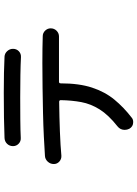

<svg xmlns="http://www.w3.org/2000/svg" viewBox="129 -846 741 1040"><g transform="rotate(-90 500.0 -326.5)"><path d="M272 -585Q254 -584 241 -596.5Q228 -609 228 -627Q228 -646 240.5 -659Q253 -672 272 -673Q316 -675 382 -676Q448 -677 516 -677Q573 -677 625 -676Q677 -675 713 -673Q730 -672 742.5 -658.5Q755 -645 755 -627Q755 -608 742 -595.5Q729 -583 710 -584Q672 -586 613.5 -587Q555 -588 493 -588Q430 -588 371.5 -587.5Q313 -587 272 -585ZM823 -466Q841 -466 853.5 -453Q866 -440 866 -423Q866 -404 853 -391Q840 -378 822 -378H577Q568 -378 568 -369Q568 -269 545 -199Q522 -129 480 -78Q438 -27 382 16Q373 24 358 24Q334 24 322 3Q316 -9 316 -22Q316 -46 335 -61Q397 -110 427 -158Q457 -206 466.5 -257.5Q476 -309 477 -368Q477 -377 468 -377Q384 -376 306.5 -373Q229 -370 176 -365Q158 -364 144.5 -376Q131 -388 131 -406Q131 -425 144 -439Q157 -453 175 -454Q220 -457 280 -460Q340 -463 408 -464.5Q476 -466 545.5 -467Q615 -468 678 -468Q720 -468 757 -467.5Q794 -467 823 -466Z"/></g></svg>

Font: Kiwi Maru Medium
Style: Regular
Weight: 500
Designer: Hiroki-Chan
Version: Version 1.100